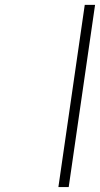

<svg xmlns="http://www.w3.org/2000/svg" viewBox="-20 -762 407 782"><path d="M217.8 0 325.2 -742.2H367.2L259.8 0Z"/></svg>

Font: Trueno UltraLight
Style: Italic
Weight: 250
Designer: Julieta Ulanovsky
Foundry: Julieta Ulanovsky
Version: Version 3.001b | FøM Fix